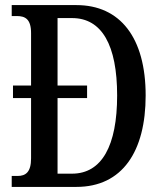

<svg xmlns="http://www.w3.org/2000/svg" viewBox="-20 -734 637 754"><path d="M26 0H280C461 0 552 -140 552 -359C552 -586 452 -714 280 -714H26V-671H46C79 -671 102 -659 102 -604V-398H31V-349H102V-112C102 -58 81 -43 49 -43H26ZM263 -52H206V-349H322V-398H206V-663H263C380 -663 440 -557 440 -359C440 -162 380 -52 263 -52Z"/></svg>

Font: Noto Serif Devanagari ExtraCondensed Medium
Style: Regular
Weight: 500
Width: 2
Designer: Universal Thirst, Indian Type Foundry and the Monotype Design Team
Foundry: Monotype Imaging Inc.
Version: Version 2.004